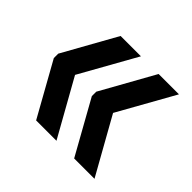

<svg xmlns="http://www.w3.org/2000/svg" viewBox="-104 -568 614 614"><g transform="rotate(45 203.5 -261.0)"><path d="M194 -271V-251L295 -70H387L280 -261L387 -452H295ZM22 -271V-251L123 -70H215L108 -261L215 -452H123Z"/></g></svg>

Font: Rhodium Libre
Style: Regular
Weight: 400
Designer: James Puckett
Foundry: Dunwich Type Founders
Version: Version 1.001; ttfautohint (v1.3)